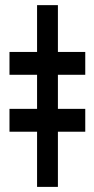

<svg xmlns="http://www.w3.org/2000/svg" viewBox="-20 -731 369 751"><path d="M206.5 0H125V-710.9H206.5ZM313.5 -438.5H17.1V-527.8H313.5ZM313.5 -215.8H17.1V-305.2H313.5Z"/></svg>

Font: Roboto Condensed
Style: Bold
Weight: 700
Designer: Google
Version: Version 2.134; 2016